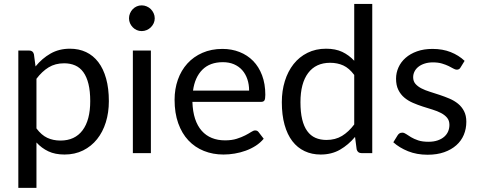

<svg xmlns="http://www.w3.org/2000/svg" viewBox="-20 -756 2362 948"><path d="M160 -122Q184.5 -89 213.5 -75.5Q242.5 -62 278.5 -62Q349.5 -62 387.5 -112.5Q425.5 -163 425.5 -256.5Q425.5 -306 416.8 -341.5Q408 -377 391.5 -399.8Q375 -422.5 351 -433Q327 -443.5 296.5 -443.5Q253 -443.5 220.2 -423.5Q187.5 -403.5 160 -367ZM155.5 -428Q187.5 -467.5 229.5 -491.5Q271.5 -515.5 325.5 -515.5Q369.5 -515.5 405 -498.8Q440.5 -482 465.5 -449.2Q490.5 -416.5 504 -368Q517.5 -319.5 517.5 -256.5Q517.5 -200.5 502.5 -152.2Q487.5 -104 459.2 -68.8Q431 -33.5 390.2 -13.2Q349.5 7 298.5 7Q252 7 218.8 -8.8Q185.5 -24.5 160 -52.5V171.5H70.5V-506.5H124Q143 -506.5 147.5 -488Z M725 -506.5V0H636V-506.5ZM744 -665.5Q744 -652.5 738.8 -641.2Q733.5 -630 724.8 -621.2Q716 -612.5 704.2 -607.5Q692.5 -602.5 679.5 -602.5Q666.5 -602.5 655.2 -607.5Q644 -612.5 635.5 -621.2Q627 -630 622 -641.2Q617 -652.5 617 -665.5Q617 -678.5 622 -690.2Q627 -702 635.5 -710.8Q644 -719.5 655.2 -724.5Q666.5 -729.5 679.5 -729.5Q692.5 -729.5 704.2 -724.5Q716 -719.5 724.8 -710.8Q733.5 -702 738.8 -690.2Q744 -678.5 744 -665.5Z M1210 -308.5Q1210 -339.5 1201.2 -365.2Q1192.5 -391 1175.8 -409.8Q1159 -428.5 1135 -438.8Q1111 -449 1080.5 -449Q1016.5 -449 979.2 -411.8Q942 -374.5 933 -308.5ZM1282 -71Q1265.5 -51 1242.5 -36.2Q1219.5 -21.5 1193.2 -12Q1167 -2.5 1139 2.2Q1111 7 1083.5 7Q1031 7 986.8 -10.8Q942.5 -28.5 910.2 -62.8Q878 -97 860 -147.5Q842 -198 842 -263.5Q842 -316.5 858.2 -362.5Q874.5 -408.5 905 -442.2Q935.5 -476 979.5 -495.2Q1023.5 -514.5 1078.5 -514.5Q1124 -514.5 1162.8 -499.2Q1201.5 -484 1229.8 -455.2Q1258 -426.5 1274 -384.2Q1290 -342 1290 -288Q1290 -267 1285.5 -260Q1281 -253 1268.5 -253H930Q931.5 -205 943.2 -169.5Q955 -134 976 -110.2Q997 -86.5 1026 -74.8Q1055 -63 1091 -63Q1124.5 -63 1148.8 -70.8Q1173 -78.5 1190.5 -87.5Q1208 -96.5 1219.8 -104.2Q1231.5 -112 1240 -112Q1251 -112 1257 -103.5Z M1729 -386Q1704 -419.5 1675 -432.8Q1646 -446 1610 -446Q1539.5 -446 1501.5 -395.5Q1463.5 -345 1463.5 -251.5Q1463.5 -202 1472 -166.8Q1480.5 -131.5 1497 -108.8Q1513.5 -86 1537.5 -75.5Q1561.5 -65 1592 -65Q1636 -65 1668.8 -85Q1701.5 -105 1729 -141.5ZM1818 -736.5V0H1765Q1746 0 1741 -18.5L1733 -80Q1700.5 -41 1659 -17Q1617.5 7 1563 7Q1519.5 7 1484 -9.8Q1448.5 -26.5 1423.5 -59Q1398.5 -91.5 1385 -140Q1371.5 -188.5 1371.5 -251.5Q1371.5 -307.5 1386.5 -355.8Q1401.5 -404 1429.5 -439.5Q1457.5 -475 1498.2 -495.2Q1539 -515.5 1590 -515.5Q1636.5 -515.5 1669.8 -499.8Q1703 -484 1729 -456V-736.5Z M2254 -423Q2248 -412 2235.5 -412Q2228 -412 2218.5 -417.5Q2209 -423 2195.2 -429.8Q2181.5 -436.5 2162.5 -442.2Q2143.5 -448 2117.5 -448Q2095 -448 2077 -442.2Q2059 -436.5 2046.2 -426.5Q2033.5 -416.5 2026.8 -403.2Q2020 -390 2020 -374.5Q2020 -355 2031.2 -342Q2042.5 -329 2061 -319.5Q2079.5 -310 2103 -302.8Q2126.5 -295.5 2151.2 -287.2Q2176 -279 2199.5 -269Q2223 -259 2241.5 -244Q2260 -229 2271.2 -207.2Q2282.5 -185.5 2282.5 -155Q2282.5 -120 2270 -90.2Q2257.5 -60.5 2233 -38.8Q2208.5 -17 2173 -4.5Q2137.5 8 2091 8Q2038 8 1995 -9.2Q1952 -26.5 1922 -53.5L1943 -87.5Q1947 -94 1952.5 -97.5Q1958 -101 1966.5 -101Q1975.5 -101 1985.5 -94Q1995.5 -87 2009.8 -78.5Q2024 -70 2044.5 -63Q2065 -56 2095.5 -56Q2121.5 -56 2141 -62.8Q2160.5 -69.5 2173.5 -81Q2186.5 -92.5 2192.8 -107.5Q2199 -122.5 2199 -139.5Q2199 -160.5 2187.8 -174.2Q2176.5 -188 2158 -197.8Q2139.5 -207.5 2115.8 -214.8Q2092 -222 2067.2 -230Q2042.5 -238 2018.8 -248.2Q1995 -258.5 1976.5 -274Q1958 -289.5 1946.8 -312.2Q1935.5 -335 1935.5 -367.5Q1935.5 -396.5 1947.5 -423.2Q1959.5 -450 1982.5 -470.2Q2005.5 -490.5 2039 -502.5Q2072.5 -514.5 2115.5 -514.5Q2165.5 -514.5 2205.2 -498.8Q2245 -483 2274 -455.5Z"/></svg>

Font: Lato-Regular
Style: Regular
Weight: 400
Designer: Lukasz Dziedzic with Adam Twardoch and Botio Nikoltchev
Foundry: tyPoland Lukasz Dziedzic
Version: Version 2.015; 2015-08-06; http://www.latofonts.com/